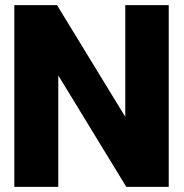

<svg xmlns="http://www.w3.org/2000/svg" viewBox="-20 -731 720 751"><path d="M36 0H208V-436L474 0H640V-711H470V-274L203 -711H36Z"/></svg>

Font: Asimov Pro
Style: Ult
Weight: 900
Designer: Google
Version: Version 2.000980; 2014